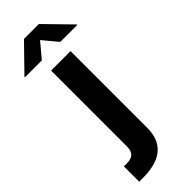

<svg xmlns="http://www.w3.org/2000/svg" viewBox="-375 -792 1022 1022"><g transform="rotate(-45 136.0 -281.5)"><path d="M62.2 -545.9H208.8V28Q209 90.6 184.5 129.4Q160 168.2 114.3 186.2Q68.7 204.1 5.4 204.1H-24.3V88.8H-4.8Q32 88.8 47.1 73Q62.2 57.2 62.2 25.9ZM65.8 -619.1H-61.5V-622.7L79.4 -767.1H191.6L332.7 -622.7V-619.1H204.9L135.6 -702.2Z"/></g></svg>

Font: Inter Variable LoSnoCo
Style: Regular
Weight: 400
Designer: Rasmus Andersson
Foundry: rsms
Version: Version 4.000;git-a52131595; featfreeze: case,dlig,ss01,ss02